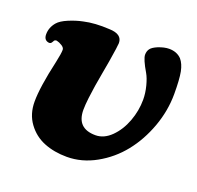

<svg xmlns="http://www.w3.org/2000/svg" viewBox="-96 -594 729 709"><g transform="rotate(20 269.0 -240.0)"><path d="M234.4 12.2Q184.6 12.2 144.5 -3.9Q104.5 -20 78.9 -55.2Q53.2 -90.3 53.2 -139.2Q53.2 -196.3 77.6 -303.7Q85.4 -339.4 85.4 -354Q85.4 -362.3 74.7 -369.1Q64 -376 53.2 -378.4Q47.9 -378.4 45.9 -376.5Q44.4 -376 43.5 -374.3Q42.5 -372.6 41.5 -370.6Q40.5 -368.7 40 -368.2Q36.1 -360.4 27.8 -361.3Q8.3 -364.3 8.3 -387.2Q8.3 -414.1 26.9 -436Q38.6 -449.7 66.4 -461.4Q94.2 -473.1 121.1 -478.5Q163.6 -488.3 221.7 -484.9Q272 -483.4 272 -448.2Q272 -438.5 261.2 -372.1Q259.3 -360.4 252.9 -325.4Q246.6 -290.5 243.2 -269.3Q239.7 -248 236.3 -219.5Q232.9 -190.9 232.9 -172.4Q232.9 -99.1 306.6 -99.1Q339.8 -99.1 368.2 -127.2Q396.5 -155.3 412.1 -197.3Q427.7 -239.3 427.7 -282.7Q427.7 -308.1 420.7 -335.4Q413.6 -362.8 404.3 -378.9Q377.4 -424.3 377.4 -441.4Q377.4 -455.1 384.3 -464.6Q391.1 -474.1 410.6 -482.4Q435.1 -492.2 454.1 -492.2Q484.4 -492.2 502.9 -473.1Q517.1 -456.5 522.7 -428Q528.3 -399.4 528.3 -341.8Q528.3 -275.9 504.9 -211.4Q481.4 -147 442.1 -97.9Q402.8 -48.8 347.9 -18.3Q293 12.2 234.4 12.2Z"/></g></svg>

Font: Cooper* ExtraBold
Style: Italic
Weight: 800
Italic angle: -7°
Designer: Owen Earl
Foundry: indestructible type*
Version: Version 0.001